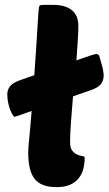

<svg xmlns="http://www.w3.org/2000/svg" viewBox="-20 -760 446 789"><path d="M212 9Q150 9 123 -24Q96 -57 96 -133Q96 -143 97 -156.5Q98 -170 100 -190Q102 -210 104.5 -238Q107 -266 110 -304Q69 -289 55 -284.5Q41 -280 40 -280Q37 -280 32 -288Q27 -296 22 -308.5Q17 -321 13.5 -338Q10 -355 10 -373Q10 -390 20.5 -404.5Q31 -419 61 -430L121 -451Q125 -503 129 -567.5Q133 -632 138 -711Q140 -733 142.5 -736.5Q145 -740 159 -740H198Q228 -740 248 -733Q268 -726 280 -714Q292 -702 297 -686.5Q302 -671 302 -654Q302 -628 299.5 -591Q297 -554 294 -512Q367 -538 375 -538Q385 -538 388 -530Q394 -509 398 -495Q402 -481 403.5 -472Q405 -463 405.5 -458Q406 -453 406 -450Q406 -430 395 -415Q384 -400 352 -389L280 -364Q275 -306 271.5 -256Q268 -206 268 -177Q268 -151 277.5 -140Q287 -129 298 -124.5Q309 -120 318.5 -118.5Q328 -117 328 -112Q328 -90 323 -68.5Q318 -47 305 -29.5Q292 -12 269.5 -1.5Q247 9 212 9Z"/></svg>

Font: Poetsen One
Style: Regular
Weight: 400
Designer: Pablo Impallari, Rodrigo Fuenzalida
Foundry: Pablo Impallari, Rodrigo Fuenzalida
Version: Version 1.001; ttfautohint (v0.93) -l 8 -r 50 -G 200 -x 14 -